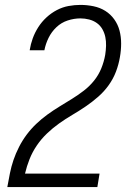

<svg xmlns="http://www.w3.org/2000/svg" viewBox="-20 -763 540 783"><path d="M10 0V-1Q15 -29 20.5 -56.5Q26 -84 35 -110.5Q44 -137 57.5 -163.5Q71 -190 88.5 -213.5Q106 -237 127.5 -257.5Q149 -278 173 -295.5Q197 -313 222.5 -328.5Q248 -344 273 -359.5Q298 -375 321.5 -393Q345 -411 363.5 -434Q382 -457 393 -484Q404 -511 409 -539Q409 -539 409 -539Q409 -539 409 -539Q412 -558 412.5 -576.5Q413 -595 409.5 -612Q406 -629 397.5 -644Q389 -659 375 -669Q361 -679 343.5 -683.5Q326 -688 308 -688Q282 -688 256 -679.5Q230 -671 210 -652Q190 -633 178 -608.5Q166 -584 161 -558H101Q105 -583 113.5 -606.5Q122 -630 136 -652Q150 -674 169.5 -692Q189 -710 212 -722Q235 -734 259.5 -738.5Q284 -743 308 -743Q335 -743 361.5 -737.5Q388 -732 409.5 -718.5Q431 -705 446 -684Q461 -663 467.5 -638Q474 -613 474 -585.5Q474 -558 469 -530Q464 -500 453 -471Q442 -442 423.5 -416Q405 -390 380.5 -368.5Q356 -347 329.5 -329Q303 -311 275 -294.5Q247 -278 221 -259.5Q195 -241 171.5 -218.5Q148 -196 130 -169.5Q112 -143 100.5 -114Q89 -85 82 -55H386L377 0Z"/></svg>

Font: Iosevka Curly Light Oblique
Style: Regular
Weight: 300
Italic angle: -9°
Monospace: yes
Designer: Belleve Invis
Foundry: Belleve Invis
Version: Version 11.1.0; ttfautohint (v1.8.3)